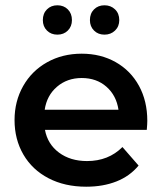

<svg xmlns="http://www.w3.org/2000/svg" viewBox="-20 -700 612 726"><path d="M535 -209H150Q160 -155 203 -123Q246 -91 309 -91Q390 -91 443 -144L504 -74Q471 -34 420.5 -14Q370 6 306 6Q225 6 163.5 -26Q102 -58 68.5 -115.5Q35 -173 35 -246Q35 -317 67.5 -374.5Q100 -432 158 -464.5Q216 -497 289 -497Q361 -497 417.5 -465Q474 -433 505.5 -375.5Q537 -318 537 -243Q537 -231 535 -209ZM149 -285H428Q420 -339 382.5 -372Q345 -405 289 -405Q234 -405 195.5 -372Q157 -339 149 -285ZM142 -624Q142 -649 157.5 -664.5Q173 -680 197 -680Q221 -680 236.5 -664.5Q252 -649 252 -624Q252 -600 236.5 -584.5Q221 -569 197 -569Q173 -569 157.5 -584.5Q142 -600 142 -624ZM320 -624Q320 -649 335.5 -664.5Q351 -680 375 -680Q399 -680 415 -664.5Q431 -649 431 -624Q431 -600 415 -584.5Q399 -569 375 -569Q351 -569 335.5 -584.5Q320 -600 320 -624Z"/></svg>

Font: Montserrat Ace
Style: Bold
Weight: 600
Designer: Julieta Ulanovsky
Foundry: Julieta Ulanovsky
Version: Version 1